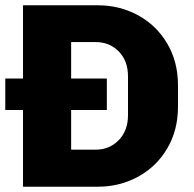

<svg xmlns="http://www.w3.org/2000/svg" viewBox="-22 -706 733 726"><path d="M651 -384V-302Q651 -214 610.5 -145Q570 -76 500.5 -38Q431 0 348 0H65V-290H-2V-409H65V-686H348Q431 -686 500.5 -648Q570 -610 610.5 -541Q651 -472 651 -384ZM462 -417Q462 -476 427 -511.5Q392 -547 339 -547H247V-409H382V-290H247V-140H339Q392 -140 427 -176Q462 -212 462 -271Z"/></svg>

Font: Chivo ExtraBold
Style: Regular
Weight: 800
Designer: Hector Gatti
Foundry: Omnibus-Type
Version: Version 1.007